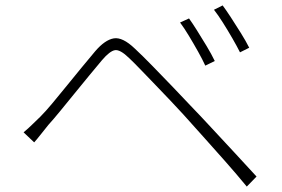

<svg xmlns="http://www.w3.org/2000/svg" viewBox="-20 -734 1040 708"><path d="M677 -666Q688 -651 706 -622.5Q724 -594 742 -564Q760 -534 772 -509L737 -492Q727 -514 710.5 -543.5Q694 -573 676.5 -602Q659 -631 644 -651ZM801 -714Q813 -698 831 -670.5Q849 -643 868 -612.5Q887 -582 899 -558L865 -541Q854 -563 837 -592.5Q820 -622 802 -650.5Q784 -679 769 -698ZM67 -246Q85 -261 98.5 -274.5Q112 -288 129 -304Q148 -323 173 -353Q198 -383 226 -417.5Q254 -452 281.5 -485.5Q309 -519 331 -545Q367 -587 399.5 -592.5Q432 -598 477 -555Q505 -529 542.5 -490.5Q580 -452 617.5 -413Q655 -374 683 -344Q717 -309 758.5 -264Q800 -219 844 -172Q888 -125 926 -83L890 -46Q853 -91 811.5 -138Q770 -185 730 -229.5Q690 -274 656 -312Q635 -335 607.5 -364Q580 -393 551.5 -422.5Q523 -452 498 -478Q473 -504 456 -520Q423 -552 404 -549Q385 -546 356 -512Q335 -487 309 -455.5Q283 -424 255 -389.5Q227 -355 202 -324.5Q177 -294 158 -273Q145 -257 130.5 -238.5Q116 -220 106 -209Z"/></svg>

Font: Noto Sans SC Thin ExtraLight
Style: Regular
Weight: 250
Version: Version 2.004-H2;hotconv 1.0.118;makeotfexe 2.5.65603